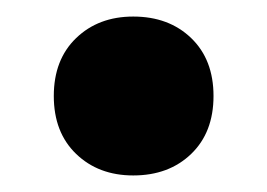

<svg xmlns="http://www.w3.org/2000/svg" viewBox="-20 -483 323 232"><path d="M141 -271Q99 -271 72 -297Q45 -323 45 -367Q45 -411 72 -437Q99 -463 141 -463Q184 -463 211 -437Q238 -411 238 -367Q238 -323 211 -297Q184 -271 141 -271Z"/></svg>

Font: Kufam
Style: Bold
Weight: 700
Designer: Wael Morcos, Artur Schmal
Foundry: Original Type
Version: Version 1.300; ttfautohint (v1.8.3)